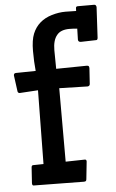

<svg xmlns="http://www.w3.org/2000/svg" viewBox="-56 -857 543 896"><g transform="rotate(-5 215.0 -409.0)"><path d="M333.5 -796.9 334 -810.1Q334 -818.4 343.3 -818.4H419.9Q428.7 -818.4 430.2 -807.1L422.4 -663.1Q421.4 -653.3 415 -653.3L342.8 -651.4Q330.6 -651.9 330.1 -662.6L331.5 -714.4Q313 -716.3 293.9 -716.3Q274.9 -716.3 260.3 -710.9Q245.6 -705.6 235.8 -693.4Q216.3 -669.9 216.3 -623.5Q216.3 -577.1 217.3 -536.1L361.3 -538.1Q368.2 -537.6 369.9 -534.9Q371.6 -532.2 372.1 -526.4L367.2 -451.7Q366.2 -442.4 356.4 -441.4L223.6 -444.8V-100.6L313.5 -102.5Q321.3 -102.5 321.3 -93.3L312.5 -9.8Q311.5 -3.9 309.3 -2.2Q307.1 -0.5 300.8 0L64.9 -2.9Q58.1 -2.9 58.1 -14.6L63 -88.4Q64 -97.7 70.8 -97.7L119.6 -98.6L124 -443.8L38.1 -438.5Q29.8 -439 28.3 -446.8L18.1 -522.5Q18.1 -533.2 28.8 -533.2L121.1 -534.7Q116.7 -577.1 116.7 -628.2Q116.7 -679.2 128.9 -709Q141.1 -738.8 163.8 -758.5Q186.5 -778.3 219.2 -788.1Q252 -797.9 283.4 -797.9Q314.9 -797.9 333.5 -796.9Z"/></g></svg>

Font: Wellfleet
Style: Regular
Weight: 400
Designer: Riccardo De Franceschi
Foundry: Riccardo De Franceschi
Version: Version 1.002